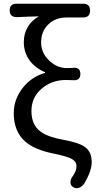

<svg xmlns="http://www.w3.org/2000/svg" viewBox="-20 -816 521 1032"><path d="M379 193Q359 184 359 165Q358 147 373 128Q391 102 391 77Q391 52 365.5 38Q340 24 266 9Q167 -11 117 -54Q54 -108 54 -207Q54 -284 104 -346Q151 -404 222 -424V-428Q170 -450 140 -490Q108 -533 108 -590Q108 -636 130 -672Q151 -707 189 -728Q130 -727 75 -724Q32 -722 32 -760Q32 -796 69 -796H248H427Q464 -796 464 -759Q464 -722 427 -722H337Q280 -722 242 -687Q201 -649 201 -588Q201 -530 246 -489Q288 -450 339 -450Q360 -450 370 -451Q412 -457 412 -418Q412 -381 370 -385Q358 -386 334 -386Q260 -386 207 -342Q149 -295 149 -219Q149 -144 199 -108Q236 -80 323 -64Q407 -49 439 -24Q473 2 473 56Q473 101 434 169Q424 184 410 191Q394 199 379 193Z"/></svg>

Font: GenSenRounded JP R
Style: Regular
Weight: 400
Version: Version 1.501;PS 1;hotconv 16.6.51;makeotf.lib2.5.65220